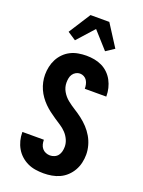

<svg xmlns="http://www.w3.org/2000/svg" viewBox="-180 -1061 859 1151"><g transform="rotate(20 250.0 -486.0)"><path d="M249 8Q223 8 197 4Q171 0 147.5 -11Q124 -22 104.5 -39.5Q85 -57 72 -79.5Q59 -102 52.5 -127.5Q46 -153 46 -179V-182H183V-181Q183 -167 186.5 -153Q190 -139 199 -128Q208 -117 221.5 -111.5Q235 -106 249 -106Q263 -106 277 -112Q291 -118 299.5 -129.5Q308 -141 311.5 -155.5Q315 -170 315 -185Q315 -208 305 -230Q295 -252 279 -269Q263 -286 243 -299Q223 -312 203.5 -325Q184 -338 165 -352.5Q146 -367 129.5 -383.5Q113 -400 99 -419.5Q85 -439 75.5 -460.5Q66 -482 61 -505Q56 -528 56 -552Q56 -577 61.5 -602.5Q67 -628 79 -651Q91 -674 109.5 -692.5Q128 -711 151 -722.5Q174 -734 200 -738.5Q226 -743 251 -743Q277 -743 302 -738.5Q327 -734 350 -723Q373 -712 391.5 -694Q410 -676 422 -653.5Q434 -631 440 -606Q446 -581 446 -556V-553H309V-554Q309 -567 306 -580.5Q303 -594 296 -605Q289 -616 277 -622.5Q265 -629 251 -629Q238 -629 225.5 -622Q213 -615 205.5 -603.5Q198 -592 195.5 -578Q193 -564 193 -551Q193 -521 208 -495Q223 -469 246 -450.5Q269 -432 294 -416.5Q319 -401 342.5 -383Q366 -365 386 -343.5Q406 -322 421 -296.5Q436 -271 444 -242Q452 -213 452 -184Q452 -158 446 -132Q440 -106 427 -83Q414 -60 394.5 -41.5Q375 -23 351 -12Q327 -1 301 3.5Q275 8 249 8ZM154 -806 101 -841 190 -980H310L399 -841L346 -806L250 -913Z"/></g></svg>

Font: Iosevka SS18 Heavy
Style: Regular
Weight: 900
Monospace: yes
Designer: Belleve Invis
Foundry: Belleve Invis
Version: Version 25.1.1; ttfautohint (v1.8.4)